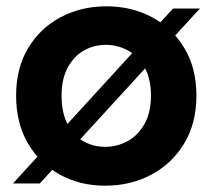

<svg xmlns="http://www.w3.org/2000/svg" viewBox="-20 -581 674 608"><path d="M528 -554H613L106 0H21ZM313 7Q233 7 169.5 -28Q106 -63 68.5 -127Q31 -191 31 -278Q31 -365 69 -428.5Q107 -492 172 -526.5Q237 -561 317 -561Q397 -561 461.5 -526.5Q526 -492 564 -428.5Q602 -365 602 -278Q602 -191 563.5 -127Q525 -63 459.5 -28Q394 7 313 7ZM313 -116Q350 -116 383 -133.5Q416 -151 437 -187.5Q458 -224 458 -278Q458 -332 437.5 -368Q417 -404 384.5 -421.5Q352 -439 315 -439Q278 -439 246.5 -421.5Q215 -404 195 -368Q175 -332 175 -278Q175 -224 194 -187.5Q213 -151 244.5 -133.5Q276 -116 313 -116Z"/></svg>

Font: Parkinsans SemiBold
Style: Regular
Weight: 600
Designer: Red Stone, Indian Type Foundry
Foundry: Indian Type Foundry
Version: Version 1.000